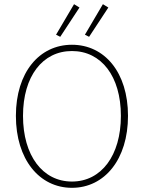

<svg xmlns="http://www.w3.org/2000/svg" viewBox="-20 -886 688 918"><path d="M324 12C480 12 592 -124 592 -332C592 -540 480 -672 324 -672C168 -672 56 -540 56 -332C56 -124 168 12 324 12ZM324 -18C184 -18 90 -142 90 -332C90 -522 184 -642 324 -642C464 -642 558 -522 558 -332C558 -142 464 -18 324 -18ZM268 -710 360 -850 334 -866 248 -720ZM406 -710 498 -850 472 -866 386 -720Z"/></svg>

Font: Source Sans Pro ExtraLight
Style: Regular
Weight: 200
Designer: Paul D. Hunt
Foundry: Adobe Systems Incorporated
Version: Version 3.006;hotconv 1.0.111;makeotfexe 2.5.65597